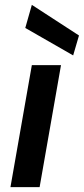

<svg xmlns="http://www.w3.org/2000/svg" viewBox="-20 -770 345 790"><path d="M23 0 111 -502H231L143 0ZM281 -542 84 -655 111 -750 305 -624Z"/></svg>

Font: DM Sans 16pt SemiBold
Style: Italic
Weight: 600
Italic angle: -10°
Version: Version 4.004;gftools[0.9.30]